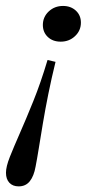

<svg xmlns="http://www.w3.org/2000/svg" viewBox="-39 -447 316 659"><path d="M124.2 -241.1 151.6 -234.7Q137.9 -179 127 -125Q116.1 -71 108.1 -23Q100 25 94 62.9Q87.9 100.8 83.1 125Q77.4 157.3 63.3 175Q49.2 192.7 25 192.7Q4.8 192.7 -6.9 180.2Q-18.5 167.7 -18.5 146Q-18.5 125 -5.2 91.5Q8.1 58.1 29 10.5Q50 -37.1 75.4 -100Q100.8 -162.9 124.2 -241.1ZM177.4 -426.6Q204 -426.6 221.4 -410.5Q238.7 -394.4 238.7 -369.4Q238.7 -341.9 218.5 -323Q198.4 -304 169.4 -304Q141.9 -304 125 -320.2Q108.1 -336.3 108.1 -361.3Q108.1 -388.7 128.2 -407.7Q148.4 -426.6 177.4 -426.6Z"/></svg>

Font: Playfair 5pt SemiExpanded Light Medium
Style: Italic
Weight: 500
Italic angle: -15.6°
Version: Version 2.001;gftools[0.9.30]